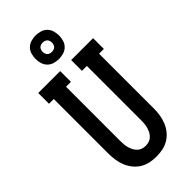

<svg xmlns="http://www.w3.org/2000/svg" viewBox="-305 -1041 1109 1109"><g transform="rotate(-45 250.0 -486.5)"><path d="M250 8Q224 8 197.5 2.5Q171 -3 148.5 -17Q126 -31 109.5 -51.5Q93 -72 83 -96.5Q73 -121 69 -147.5Q65 -174 65 -200V-647H26V-735H205V-647H165V-200Q165 -186 166.5 -172.5Q168 -159 172 -145.5Q176 -132 182.5 -120Q189 -108 199 -98.5Q209 -89 222.5 -84.5Q236 -80 250 -80Q264 -80 277.5 -84.5Q291 -89 301 -98.5Q311 -108 317.5 -120Q324 -132 328 -145.5Q332 -159 333.5 -172.5Q335 -186 335 -200V-647H295V-735H474V-647H435V-200Q435 -174 431 -147.5Q427 -121 417 -96.5Q407 -72 390.5 -51.5Q374 -31 351.5 -17Q329 -3 302.5 2.5Q276 8 250 8ZM250 -789Q231 -789 212 -794.5Q193 -800 179 -814Q165 -828 159.5 -847Q154 -866 154 -885Q154 -904 159.5 -923Q165 -942 179 -956Q193 -970 212 -975.5Q231 -981 250 -981Q269 -981 288 -975.5Q307 -970 321 -956Q335 -942 340.5 -923Q346 -904 346 -885Q346 -866 340.5 -847Q335 -828 321 -814Q307 -800 288 -794.5Q269 -789 250 -789ZM250 -847Q258 -847 265.5 -849.5Q273 -852 278 -857Q283 -862 285.5 -869.5Q288 -877 288 -885Q288 -893 285.5 -900.5Q283 -908 278 -913Q273 -918 265.5 -920.5Q258 -923 250 -923Q242 -923 234.5 -920.5Q227 -918 222 -913Q217 -908 214.5 -900.5Q212 -893 212 -885Q212 -877 214.5 -869.5Q217 -862 222 -857Q227 -852 234.5 -849.5Q242 -847 250 -847Z"/></g></svg>

Font: Iosevka Curly Slab Semibold
Style: Regular
Weight: 600
Monospace: yes
Designer: Belleve Invis
Foundry: Belleve Invis
Version: Version 22.1.2; ttfautohint (v1.8.4)